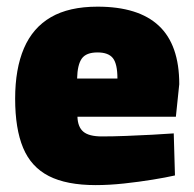

<svg xmlns="http://www.w3.org/2000/svg" viewBox="-20 -535 573 568"><path d="M263.1 12.6Q177 12.6 124.5 -14.2Q72 -41 48.4 -97.6Q24.8 -154.1 24.8 -243Q24.8 -331.4 50.9 -392.3Q77 -453.1 130.7 -484.2Q184.4 -515.3 268.5 -515.3Q389.6 -515.3 449.9 -458.8Q510.3 -402.3 510.3 -286L500.3 -189.7H209.1Q210.1 -159.1 226.7 -145.3Q243.3 -131.4 281.3 -131.4Q313.5 -131.4 352.7 -132.9Q391.9 -134.4 429.7 -136.4Q467.5 -138.4 494 -140.4L497.6 -16Q471.4 -10 431.5 -3.5Q391.7 3 347.4 7.8Q303.1 12.6 263.1 12.6ZM208.1 -302.7H327.4Q327.4 -346 314 -363Q300.6 -379.9 268.5 -379.9Q234.9 -379.9 222 -361.8Q209.1 -343.7 208.1 -302.7Z"/></svg>

Font: Titillium Web SemiBold
Style: Regular
Weight: 600
Designer: Mohamed Gaber, Accademia di Belle Arti di Urbino
Foundry: Kief Type Foundry, Accademia di Belle Arti di Urbino
Version: Version 3.000; ttfautohint (v1.8.4)